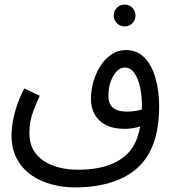

<svg xmlns="http://www.w3.org/2000/svg" viewBox="-20 -628 753 836"><path d="M306 188Q255 188 205.5 175Q156 162 116.5 134.5Q77 107 53.5 63.5Q30 20 30 -42Q30 -57 34 -87Q38 -117 50 -157Q62 -197 86 -243L153 -211Q138 -178 127.5 -151Q117 -124 112.5 -99.5Q108 -75 108 -49Q108 -6 124.5 23.5Q141 53 170.5 72.5Q200 92 238 101.5Q276 111 318 111Q365 111 404 104Q443 97 474.5 82.5Q506 68 529 47Q552 26 566 -1Q582 -33 590 -76.5Q598 -120 598 -169Q598 -212 589.5 -250Q581 -288 564.5 -311Q548 -334 522 -334Q504 -334 488 -317.5Q472 -301 462 -273Q452 -245 452 -210Q452 -185 462 -170Q472 -155 490.5 -148.5Q509 -142 533 -142Q556 -142 579 -146.5Q602 -151 618 -161L622 -96Q603 -80 576 -73.5Q549 -67 524 -67Q471 -67 438.5 -85Q406 -103 391 -132Q376 -161 376 -197Q376 -235 387 -273Q398 -311 418 -342Q438 -373 466 -391.5Q494 -410 528 -410Q577 -410 609 -377Q641 -344 657 -288Q673 -232 673 -164Q673 -103 662 -51Q651 1 628 41Q606 80 573 108Q540 136 498.5 153.5Q457 171 409 179.5Q361 188 306 188ZM523 -513Q503 -513 489 -527Q475 -541 475 -560Q475 -580 489 -594Q503 -608 523 -608Q543 -608 556.5 -594Q570 -580 570 -560Q570 -541 556.5 -527Q543 -513 523 -513Z"/></svg>

Font: Noto Sans Arabic Condensed
Style: Regular
Weight: 400
Width: 3
Designer: Monotype Design Team, Nadine Chahine, Nizar Qandah and Khaled Hosny
Foundry: Monotype Imaging Inc.
Version: Version 2.012